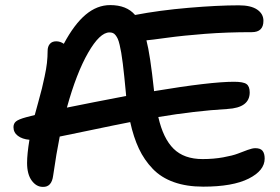

<svg xmlns="http://www.w3.org/2000/svg" viewBox="-20 -710 1106 758"><path d="M148.9 27.8Q123.5 27.8 105.2 2.9Q86.9 -22 86.9 -66.9Q86.9 -101.6 96.2 -158.2Q67.9 -160.6 50.5 -173.8Q33.2 -187 33.2 -208Q33.2 -222.2 43 -230.5Q52.7 -238.8 83 -247.1Q110.8 -254.4 117.2 -255.9Q120.6 -269 130.9 -305.9Q141.1 -342.8 145.5 -360.8Q149.9 -378.9 156.2 -408.2Q162.6 -437.5 165.3 -461.4Q168 -485.4 168 -508.8Q168 -526.4 176.8 -536.6Q185.5 -546.9 202.1 -546.9Q217.8 -546.9 231.9 -537.1Q273.4 -614.7 318.4 -652.3Q363.3 -689.9 415 -689.9Q480 -689.9 513.2 -650.9Q609.9 -669.4 724.9 -679.2Q839.8 -689 922.9 -689Q970.7 -689 995.4 -672.1Q1020 -655.3 1020 -627.9Q1020 -583 974.1 -583Q876 -583 790 -576.4Q704.1 -569.8 638.4 -560.8Q572.8 -551.8 558.1 -550.8Q572.8 -495.1 587.9 -354V-350.1Q810.5 -387.2 903.8 -387.2Q940.4 -387.2 953.1 -378.2Q965.8 -369.1 965.8 -345.2Q965.8 -284.7 877.9 -279.8Q748 -272 605 -248Q624 -163.6 665.3 -122.8Q706.5 -82 779.8 -82Q823.7 -82 861.3 -88.9Q898.9 -95.7 918.9 -103.5Q939 -111.3 957.8 -118.2Q976.6 -125 987.8 -125Q1008.3 -125 1016.6 -114.5Q1024.9 -104 1024.9 -84Q1024.9 -36.6 961.9 -4.9Q898.9 26.9 782.2 26.9Q716.3 26.9 666.3 9Q616.2 -8.8 582.8 -43.7Q549.3 -78.6 528.3 -123.3Q507.3 -168 494.1 -228Q433.6 -216.3 339.8 -196.5Q246.1 -176.8 215.8 -170.9Q202.6 -105.5 189.9 -17.1Q184.1 29.3 148.9 27.8ZM412.1 -582Q374 -582 327.9 -501.7Q281.7 -421.4 244.1 -285.2Q339.8 -304.7 478 -331.1Q478 -337.9 477.1 -341.8Q473.1 -381.3 470.7 -407Q468.3 -432.6 464.8 -459.2Q461.4 -485.8 458.7 -501.5Q456.1 -517.1 452.4 -532.7Q448.7 -548.3 445.1 -556.4Q441.4 -564.5 436.3 -571Q431.2 -577.6 425.3 -579.8Q419.4 -582 412.1 -582Z"/></svg>

Font: Shantell Sans Bouncy
Style: Regular
Weight: 500
Designer: Stephen Nixon, Anya Danilova, Shantell Martin
Foundry: Arrow Type
Version: Version 1.006;[9816181b4]